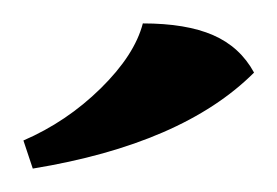

<svg xmlns="http://www.w3.org/2000/svg" viewBox="-20 -624 237 164"><path d="M0 -504Q37 -520 66 -548.5Q95 -577 102 -604Q139 -604 162 -594Q185 -584 197 -562Q136 -501 8 -480Z"/></svg>

Font: Mirza
Style: Regular
Weight: 400
Designer: Arabic design by Kourosh Beigpour, Latin design by Eduardo Tunni, engineering by Lasse Fister
Version: Version 1.000